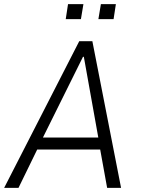

<svg xmlns="http://www.w3.org/2000/svg" viewBox="-22 -903 681 923"><path d="M-2 0 359 -705H422L560 0H493L456 -204L486 -184H133L167 -205L67 0ZM377 -630 177 -227 164 -242H475L453 -228L381 -630ZM451 -811 463 -883H535L524 -811ZM294 -811 305 -883H379L367 -811Z"/></svg>

Font: Nunito Sans 7pt Condensed Light
Style: Italic
Weight: 300
Width: 3
Italic angle: -9°
Designer: Vernon Adams
Foundry: Vernon Adams
Version: Version 3.101;gftools[0.9.27]